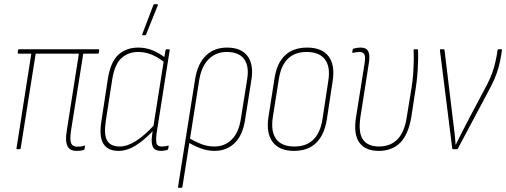

<svg xmlns="http://www.w3.org/2000/svg" viewBox="-20 -715 2425 920"><path d="M346 8Q327 8 314.5 -1Q302 -10 298 -32Q294 -54 300 -89L358 -458H151L79 -4Q78 0 74 0H62Q58 0 59 -4L130 -458H69Q64 -458 65 -464L66 -473Q67 -479 72 -479H452Q457 -479 455 -473L454 -463Q453 -458 448 -458H379L320 -87Q314 -45 321 -28.5Q328 -12 350 -12Q358 -12 366.5 -13Q375 -14 384 -17Q389 -19 387 -14L385 -1Q385 3 380 4Q373 6 365.5 7Q358 8 346 8Z M548 8Q497 8 475.5 -26Q454 -60 466 -136L497 -338Q510 -419 547.5 -453Q585 -487 643 -487Q678 -487 710.5 -474Q743 -461 774 -437L770 -415Q737 -441 706 -453.5Q675 -466 642 -466Q595 -466 562.5 -437Q530 -408 518 -336L487 -136Q477 -70 493.5 -41.5Q510 -13 553 -13Q590 -13 631.5 -39.5Q673 -66 719 -116L716 -91Q670 -42 629 -17Q588 8 548 8ZM750 8Q723 8 713 -10.5Q703 -29 709 -70L713 -95L714 -103L765 -425L766 -433L773 -474Q775 -479 778 -479H790Q794 -479 793 -474L730 -74Q726 -40 730.5 -26.5Q735 -13 754 -13Q763 -13 770.5 -14Q778 -15 785 -17Q789 -19 788 -13L786 -2Q785 3 780 4Q775 5 767.5 6.5Q760 8 750 8ZM664 -546Q662 -546 661.5 -547.5Q661 -549 662 -552L715 -691Q716 -693 717 -694Q718 -695 721 -695H733Q735 -695 736 -693.5Q737 -692 736 -689L680 -550Q679 -546 673 -546Z M837 185Q832 185 833 181L915 -336Q927 -410 966.5 -448.5Q1006 -487 1068 -487Q1135 -487 1165.5 -447Q1196 -407 1185 -335L1155 -145Q1144 -68 1105 -30Q1066 8 1008 8Q975 8 942 -4Q909 -16 879 -35L883 -55Q913 -37 943.5 -25Q974 -13 1007 -13Q1057 -13 1090.5 -46.5Q1124 -80 1134 -145L1164 -333Q1175 -397 1150 -431.5Q1125 -466 1066 -466Q1015 -466 980.5 -432Q946 -398 935 -334L854 181Q853 185 849 185Z M1389 8Q1319 8 1287 -34Q1255 -76 1266 -152L1295 -337Q1306 -412 1345.5 -449.5Q1385 -487 1452 -487Q1522 -487 1554 -445.5Q1586 -404 1574 -327L1546 -142Q1534 -68 1494.5 -30Q1455 8 1389 8ZM1391 -13Q1448 -13 1481.5 -46Q1515 -79 1525 -143L1553 -327Q1564 -395 1537 -430.5Q1510 -466 1449 -466Q1393 -466 1359.5 -433.5Q1326 -401 1316 -335L1287 -152Q1277 -84 1303.5 -48.5Q1330 -13 1391 -13Z M1794 8Q1732 8 1702.5 -31Q1673 -70 1686 -154L1726 -405Q1732 -440 1726.5 -453Q1721 -466 1702 -466Q1696 -466 1688 -465Q1680 -464 1672 -462Q1668 -460 1668 -465L1670 -477Q1670 -481 1674 -482Q1681 -484 1690.5 -485.5Q1700 -487 1709 -487Q1735 -487 1744.5 -469Q1754 -451 1747 -410L1707 -154Q1696 -80 1719 -46.5Q1742 -13 1796 -13Q1850 -13 1884 -47Q1918 -81 1929 -153L1947 -264Q1958 -323 1961 -380.5Q1964 -438 1962 -475Q1962 -479 1966 -479H1980Q1983 -479 1983 -475Q1985 -437 1981.5 -381Q1978 -325 1968 -266L1951 -155Q1937 -71 1898 -31.5Q1859 8 1794 8Z M2150 0Q2147 0 2147 -4L2088 -474Q2087 -479 2092 -479H2106Q2109 -479 2110 -475L2150 -143Q2154 -112 2157.5 -83Q2161 -54 2163 -22H2164Q2180 -55 2195.5 -85Q2211 -115 2227 -146L2297 -278Q2317 -314 2328.5 -340.5Q2340 -367 2347.5 -393.5Q2355 -420 2361 -454L2364 -474Q2365 -479 2368 -479H2381Q2386 -479 2385 -474L2382 -453Q2376 -417 2368.5 -390.5Q2361 -364 2349 -336Q2337 -308 2316 -270L2174 -3Q2173 0 2170 0Z"/></svg>

Font: Sofia Sans Condensed Thin
Style: Italic
Weight: 250
Italic angle: -9°
Version: Version 4.100